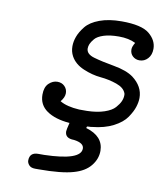

<svg xmlns="http://www.w3.org/2000/svg" viewBox="-75 -500 675 772"><g transform="rotate(10 262.5 -114.0)"><path d="M86.9 180.2Q86.9 147 122.1 147H146Q294.9 143.1 294.9 95.2Q294.9 72.3 253.9 66.9Q216.8 66.9 216.8 38.1Q216.8 32.2 224.1 2.9Q165 -2 131.1 -25.4Q97.2 -48.8 97.2 -90.8Q97.2 -121.6 113 -136.7Q128.9 -151.9 147.9 -151.9Q166 -151.9 177.5 -140.4Q189 -128.9 189 -112.1Q189 -95.2 173.8 -77.1Q201.7 -60.1 252.9 -57.1H285.2Q326.2 -58.1 355.5 -68.1Q384.8 -78.1 397.9 -93Q411.1 -107.9 416.5 -120.4Q421.9 -132.8 421.9 -145Q421.9 -150.9 420.9 -152.8Q413.1 -174.8 381.6 -185.8Q350.1 -196.8 315.4 -200Q280.8 -203.1 244.4 -218.5Q208 -233.9 191.9 -263.2Q182.1 -281.2 182.1 -303.2Q182.1 -322.3 189.5 -342.5Q196.8 -362.8 214.8 -385.5Q232.9 -408.2 270.5 -422.1Q308.1 -436 359.9 -436Q441.9 -436 473.4 -409.9Q504.9 -383.8 504.9 -349.1Q504.9 -324.2 491 -309.1Q477.1 -293.9 457 -293.9Q440.9 -293.9 429.4 -304.4Q418 -314.9 418 -332Q418 -343.3 428.2 -359.9Q400.4 -374 359.9 -374Q322.8 -374 297.9 -366Q272.9 -357.9 262.5 -345.5Q252 -333 248 -323.5Q244.1 -314 244.1 -305.2Q244.1 -282.2 276.6 -272.7Q309.1 -263.2 360.6 -254.2Q412.1 -245.1 439.9 -225.1Q483.9 -191.9 483.9 -145Q483.9 -127.9 477.5 -107.9Q471.2 -87.9 454.6 -63.5Q438 -39.1 402.1 -20.5Q366.2 -2 315.9 2.9Q312 3.9 305.9 3.9Q299.8 3.9 295.9 4.9L293.9 11.2Q365.7 32.2 366.2 91.8Q366.2 125 343.5 153.1Q320.8 181.2 275.9 193.8Q228 208 133.8 208H120.1Q103 208 95 199Q86.9 189.9 86.9 180.2Z"/></g></svg>

Font: CMU Typewriter Text
Style: Italic
Weight: 500
Italic angle: -14.04°
Version: Version 0.7.0